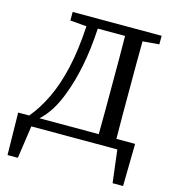

<svg xmlns="http://www.w3.org/2000/svg" viewBox="-123 -772 960 1061"><g transform="rotate(15 356.5 -241.5)"><path d="M136 -55H475Q476 -119 476 -183Q476 -247 476 -311V-359Q476 -424 476 -488.5Q476 -553 475 -617H319Q312 -496 293 -401Q274 -306 246 -233Q205 -118 136 -55ZM18 187 14 -55H77Q125 -112 162 -189Q199 -266 223 -370Q247 -474 255 -613L161 -621V-670H670V-621L576 -613Q575 -550 575 -486.5Q575 -423 575 -359V-311Q575 -247 575 -182.5Q575 -118 576 -55H683L679 187H619L596 0H104L77 187Z"/></g></svg>

Font: Source Serif 4 SmText
Style: Regular
Weight: 400
Designer: Frank Grießhammer
Foundry: Adobe
Version: Version 4.005;hotconv 1.1.0;makeotfexe 2.6.0